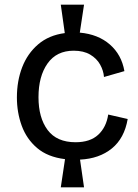

<svg xmlns="http://www.w3.org/2000/svg" viewBox="-20 -727 590 818"><path d="M239 71 257 -49Q183 -58 138 -96.5Q93 -135 72.5 -191.5Q52 -248 52 -312Q52 -382 74.5 -440.5Q97 -499 142.5 -538Q188 -577 256 -586L239 -707H338L320 -588Q398 -581 448 -537.5Q498 -494 510 -424L423 -399Q421 -426 406.5 -452Q392 -478 364 -494.5Q336 -511 294 -511Q221 -511 182.5 -456.5Q144 -402 144 -313Q144 -225 183 -173Q222 -121 302 -121Q364 -121 398.5 -153Q433 -185 441 -239L524 -220Q510 -138 456.5 -94.5Q403 -51 321 -47L338 71Z"/></svg>

Font: Bricolage Grotesque 10pt
Style: Regular
Weight: 400
Designer: Mathieu Triay
Foundry: Atelier Triay
Version: Version 1.000; ttfautohint (v1.8.4.7-5d5b);gftools[0.9.32]